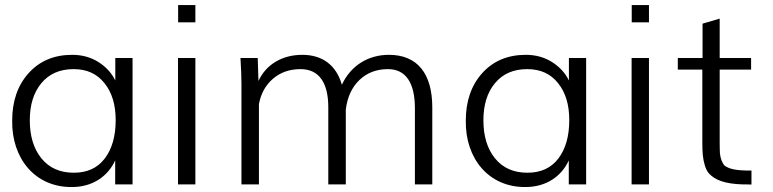

<svg xmlns="http://www.w3.org/2000/svg" viewBox="-20 -731 3065 761"><path d="M272.5 -46.4C217.8 -46.4 174.8 -65.4 144 -103.5C113.3 -141.6 98.1 -191.9 98.1 -254.4C98.1 -315.4 113.3 -364.3 144 -401.4C174.8 -438.5 217.3 -457 272 -457C324.2 -457 364.7 -438.5 394 -401.4C423.8 -364.7 438.5 -315.9 438.5 -254.9C438.5 -190.9 423.8 -140.1 395 -102.5C366.2 -64.9 325.7 -46.4 272.5 -46.4ZM265.1 10.3C345.2 10.3 406.7 -30.3 436.5 -95.2V0H505.4V-501H437V-412.1C422.4 -441.9 399.9 -466.3 369.6 -485.4C339.4 -504.4 304.7 -513.7 266.1 -513.7C194.3 -513.7 136.7 -489.3 93.3 -440.9C49.8 -392.6 28.3 -329.6 28.3 -252.9C25.9 -103.5 118.7 11.7 265.1 10.3Z M754.4 -642.6V-710.9H686V-642.6ZM754.4 0V-501H685.5V0Z M1006.3 0V-318.4C1014.2 -360.4 1032.7 -394 1062 -418.9C1091.3 -444.3 1127.9 -457 1171.4 -457C1245.6 -457 1281.2 -401.4 1281.2 -305.7V0H1350.6V-296.4C1356.4 -345.7 1374.5 -384.8 1404.3 -413.6C1434.1 -442.4 1472.2 -457 1517.6 -457C1589.4 -457 1624.5 -401.4 1624.5 -301.8V0H1693.4V-305.2C1693.4 -439.5 1634.3 -513.7 1521.5 -513.7C1439.5 -513.7 1370.1 -471.2 1335 -395C1313 -472.7 1257.8 -513.7 1178.2 -513.7C1099.6 -513.7 1035.2 -476.6 1004.4 -410.2L1001.5 -501H933.1C935.5 -461.9 937 -428.2 937 -399.9V0Z M2070.3 -46.4C2015.6 -46.4 1972.7 -65.4 1941.9 -103.5C1911.1 -141.6 1896 -191.9 1896 -254.4C1896 -315.4 1911.1 -364.3 1941.9 -401.4C1972.7 -438.5 2015.1 -457 2069.8 -457C2122.1 -457 2162.6 -438.5 2191.9 -401.4C2221.7 -364.7 2236.3 -315.9 2236.3 -254.9C2236.3 -190.9 2221.7 -140.1 2192.9 -102.5C2164.1 -64.9 2123.5 -46.4 2070.3 -46.4ZM2063 10.3C2143.1 10.3 2204.6 -30.3 2234.4 -95.2V0H2303.2V-501H2234.9V-412.1C2220.2 -441.9 2197.8 -466.3 2167.5 -485.4C2137.2 -504.4 2102.5 -513.7 2064 -513.7C1992.2 -513.7 1934.6 -489.3 1891.1 -440.9C1847.7 -392.6 1826.2 -329.6 1826.2 -252.9C1823.7 -103.5 1916.5 11.7 2063 10.3Z M2552.2 -642.6V-710.9H2483.9V-642.6ZM2552.2 0V-501H2483.4V0Z M2958.5 -55.2C2901.4 -54.2 2871.1 -60.5 2852.5 -74.2C2842.8 -83.5 2835.4 -103 2833.5 -123C2833 -133.3 2832.5 -146.5 2832.5 -163.1V-455.1H2957V-501H2832.5V-657.2L2764.6 -637.2V-501H2666.5V-455.1H2763.7V-166C2763.7 -126.5 2765.6 -103 2773.4 -76.2C2777.3 -63 2782.7 -51.8 2790 -43.5C2814 -17.6 2852.1 -2 2926.3 0H2941.9C2951.2 0.5 2957 0.5 2958.5 0.5Z"/></svg>

Font: Ride Light
Style: Regular
Weight: 300
Version: Version 3.000